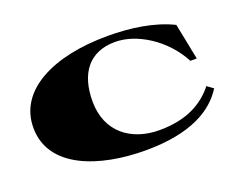

<svg xmlns="http://www.w3.org/2000/svg" viewBox="-90 -673 1047 847"><g transform="rotate(-20 433.0 -249.0)"><path d="M464 17C679 17 788 -52 841 -137L812 -158C763 -96 685 -46 552 -46C421 -46 317 -121 317 -266C317 -395 376 -479 500 -479C600 -479 722 -405 784 -287H814L780 -457C693 -500 584 -515 478 -515C223 -515 32 -422 32 -246C32 -55 250 17 464 17Z"/></g></svg>

Font: Sprat Extended Black
Style: Regular
Weight: 900
Width: 9
Designer: Ethan Nakache
Foundry: Collletttivo
Version: Version 2.000;Glyphs 3.2 (3217)